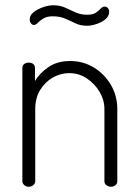

<svg xmlns="http://www.w3.org/2000/svg" viewBox="-20 -710 527 730"><path d="M89 0Q79 0 72 -6.5Q65 -13 65 -21V-452Q65 -461 72 -466.5Q79 -472 89 -472Q100 -472 106.5 -466.5Q113 -461 113 -452V-402Q130 -431 163.5 -454.5Q197 -478 247 -478Q296 -478 336.5 -453.5Q377 -429 401.5 -387.5Q426 -346 426 -295V-21Q426 -11 418.5 -5.5Q411 0 401 0Q393 0 385 -5.5Q377 -11 377 -21V-295Q377 -330 358.5 -361Q340 -392 310 -412Q280 -432 243 -432Q211 -432 181.5 -415.5Q152 -399 133 -368.5Q114 -338 114 -295V-21Q114 -13 107 -6.5Q100 0 89 0ZM311 -612Q286 -612 266.5 -621.5Q247 -631 227 -639.5Q207 -648 180 -648Q159 -648 145.5 -640Q132 -632 124 -623.5Q116 -615 109 -615Q105 -615 101 -618Q97 -621 95 -626Q93 -631 93 -636Q93 -648 101.5 -657.5Q110 -667 124.5 -674.5Q139 -682 154 -686Q169 -690 182 -690Q207 -690 226.5 -681.5Q246 -673 266 -663.5Q286 -654 311 -654Q334 -654 345 -662Q356 -670 363 -677.5Q370 -685 378 -685Q384 -685 387.5 -682Q391 -679 393 -675Q395 -671 395 -666Q395 -652 386.5 -642.5Q378 -633 364.5 -626Q351 -619 336.5 -615.5Q322 -612 311 -612Z"/></svg>

Font: Dosis ExtraLight Light
Style: Regular
Weight: 300
Version: Version 3.001; ttfautohint (v1.8.2)